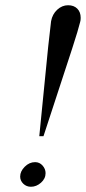

<svg xmlns="http://www.w3.org/2000/svg" viewBox="-20 -706 328 733"><path d="M130 -186 164 -528Q174 -620 175 -625Q180 -652 198.5 -669Q217 -686 240 -686Q262 -686 275 -673Q288 -660 288 -638Q288 -628 286 -622Q279 -593 256 -522L146 -186ZM98 7Q81 7 69 -4.5Q57 -16 57 -32Q57 -52 74.5 -69.5Q92 -87 114 -87Q131 -87 142.5 -74Q154 -61 154 -45Q154 -24 136.5 -8.5Q119 7 98 7Z"/></svg>

Font: HK Venetian
Style: Italic
Weight: 400
Italic angle: -12°
Version: Version 1.000;PS 001.000;hotconv 1.0.88;makeotf.lib2.5.64775